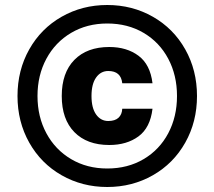

<svg xmlns="http://www.w3.org/2000/svg" viewBox="-20 -736 858 768"><path d="M50 -352Q50 -455 97 -538.5Q144 -622 226.5 -669Q309 -716 409 -716Q509 -716 591.5 -669Q674 -622 721 -538.5Q768 -455 768 -352Q768 -249 721 -165.5Q674 -82 591.5 -35Q509 12 409 12Q309 12 226.5 -35Q144 -82 97 -165.5Q50 -249 50 -352ZM688 -352Q688 -435 653 -501Q618 -567 554.5 -604.5Q491 -642 409 -642Q328 -642 264.5 -604.5Q201 -567 165.5 -501Q130 -435 130 -352Q130 -269 165.5 -203Q201 -137 264.5 -99.5Q328 -62 409 -62Q491 -62 554.5 -99.5Q618 -137 653 -203Q688 -269 688 -352ZM227 -352Q227 -445 277.5 -496.5Q328 -548 417 -548Q487 -548 534 -513Q581 -478 590 -403H469Q464 -452 413 -452Q383 -452 364.5 -426Q346 -400 346 -352Q346 -304 364.5 -278Q383 -252 413 -252Q440 -252 454 -265Q468 -278 469 -301H590Q581 -225 534 -190.5Q487 -156 417 -156Q328 -156 277.5 -207.5Q227 -259 227 -352Z"/></svg>

Font: CBA Beacon Sans Extra Bold
Style: Regular
Weight: 800
Designer: Wei Huang
Foundry: Wei Huang
Version: Version 1.002